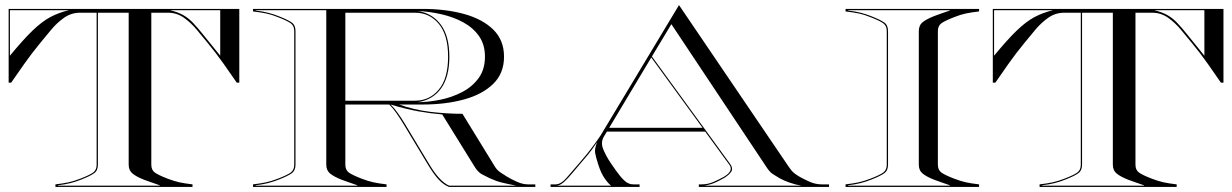

<svg xmlns="http://www.w3.org/2000/svg" viewBox="-20 -735 4845 755"><path d="M198 -10Q228.5 -13.5 250 -18.2Q271.5 -23 296 -32.5Q333.5 -47 346.8 -57Q360 -67 360 -87.5V-685H295Q260.5 -685 232.5 -665.5Q204.5 -646 181.2 -618Q158 -590 137 -564.5Q104.5 -525 75.2 -483.5Q46 -442 24 -410H14V-700H921V-410H911Q889 -442 859.8 -483.5Q830.5 -525 798 -564.5Q777 -590 753.8 -618Q730.5 -646 702.8 -665.5Q675 -685 640 -685H575V-87.5Q575 -67 588.2 -57Q601.5 -47 639 -32.5Q663.5 -23 685 -18.2Q706.5 -13.5 737 -10V0H198ZM648.5 -695Q679 -687.5 699.5 -676.2Q720 -665 738.8 -645.5Q757.5 -626 782.2 -594.8Q807 -563.5 846 -516V-695ZM251.5 -695H19V-516Q71 -579 107.8 -614.5Q144.5 -650 177.8 -667.8Q211 -685.5 251.5 -695ZM208 -6.5V-5H608V-6.5Q588.5 -13.5 575 -18Q561.5 -22.5 547 -28Q517.5 -39.5 501.8 -52Q486 -64.5 486 -87.5V-685H365V-87.5Q365 -64.5 350.2 -53.8Q335.5 -43 298.5 -28.5Q277 -20 256 -14.8Q235 -9.5 208 -6.5Z M1500 -10V0H975V-10Q1005.5 -13.5 1027 -18.2Q1048.5 -23 1073 -32.5Q1110.5 -47 1123.8 -57Q1137 -67 1137 -87.5V-612.5Q1137 -633 1123.8 -643Q1110.5 -653 1073 -667.5Q1048.5 -677.5 1027 -682Q1005.5 -686.5 975 -690V-700H1642Q1732.5 -700 1805 -680Q1877.5 -660 1919.8 -618.5Q1962 -577 1962 -512Q1962 -447 1919.8 -405.5Q1877.5 -364 1805 -344Q1732.5 -324 1642 -324H1549.5Q1608 -303 1672 -295.2Q1736 -287.5 1798.5 -287.5L1926 -80Q1934.5 -66 1947.8 -57Q1961 -48 1975 -39.5Q1991 -30 2013.5 -20Q2036 -10 2056 -10H2085V0H1745Q1724.5 -8.5 1706 -27.8Q1687.5 -47 1663.5 -86.5L1565 -250Q1552.5 -270.5 1538.8 -290.2Q1525 -310 1510.5 -324H1338V-87.5Q1338 -67 1351.2 -57Q1364.5 -47 1402 -32.5Q1426.5 -23 1448 -18.2Q1469.5 -13.5 1500 -10ZM1887 -512Q1887 -559.5 1863.8 -592.8Q1840.5 -626 1802 -647Q1763.5 -668 1716.5 -678.8Q1669.5 -689.5 1622 -692Q1680 -683 1713.5 -638Q1747 -593 1747 -512Q1747 -432 1714.2 -387Q1681.5 -342 1622 -333Q1666 -333.5 1712.2 -343Q1758.5 -352.5 1798.2 -373.5Q1838 -394.5 1862.5 -428.5Q1887 -462.5 1887 -512ZM1338 -685V-339H1612Q1669 -339 1705.5 -382.8Q1742 -426.5 1742 -512Q1742 -597.5 1705.5 -641.2Q1669 -685 1612 -685ZM1516 -324Q1530.5 -310 1544.5 -290.2Q1558.5 -270.5 1571 -250L1669.5 -86.5Q1708.5 -21.5 1746 -5H2010Q1973.5 -12 1951.8 -17.5Q1930 -23 1905 -34.5Q1890 -41.5 1874.8 -49.8Q1859.5 -58 1846 -80L1719 -285Q1675 -288.5 1625.2 -297.2Q1575.5 -306 1516 -324ZM1385 -6.5Q1365.5 -13.5 1352 -18Q1338.5 -22.5 1324 -28Q1294.5 -39.5 1278.8 -52Q1263 -64.5 1263 -87.5V-695H985V-693.5Q1012 -690.5 1033 -685.2Q1054 -680 1075.5 -671.5Q1112.5 -657 1127.2 -646.5Q1142 -636 1142 -612.5V-87.5Q1142 -64.5 1127.2 -53.8Q1112.5 -43 1075.5 -28.5Q1054 -20 1033 -14.8Q1012 -9.5 985 -6.5V-5H1385Z M2145 -10H2165Q2186 -10 2209.8 -38Q2233.5 -66 2261.5 -98Q2289.5 -130 2311.5 -159.8Q2333.5 -189.5 2341.5 -202L2650 -715L3081 -80Q3092 -63.5 3101.5 -55.5Q3111 -47.5 3125 -39.5Q3141 -30.5 3164 -20.2Q3187 -10 3211 -10H3240V0H2728V-10H2740Q2764 -10 2787 -20.2Q2810 -30.5 2826 -39.5Q2865.5 -62.5 2848.5 -86.5L2753 -217.5H2366.5L2355 -198.5Q2341 -175.5 2352 -148.5Q2363 -121.5 2381.5 -94Q2402 -63.5 2417.2 -44.5Q2432.5 -25.5 2445.5 -17Q2449.5 -14.5 2455.8 -12.2Q2462 -10 2473 -10H2495V0H2145ZM2620 -640 2543.5 -513 2851 -90.5Q2864 -72.5 2855 -59.2Q2846 -46 2825.5 -34Q2809.5 -25 2791.8 -17Q2774 -9 2750 -5H3131Q3107 -9 3084 -17.2Q3061 -25.5 3045 -34.5Q3031 -42.5 3019 -50.5Q3007 -58.5 2996 -75ZM2375.5 -232.5H2742.5L2541 -509ZM2328 -176Q2320 -164.5 2307.8 -147.2Q2295.5 -130 2267.5 -98Q2249 -76.5 2231.2 -55Q2213.5 -33.5 2197.5 -19.2Q2181.5 -5 2167.5 -5H2383Q2372 -13 2357.5 -33.8Q2343 -54.5 2332 -89.5Q2323 -118 2320.2 -133.8Q2317.5 -149.5 2328 -176Z M3305 -690V-700H3830V-690Q3799.5 -686.5 3778 -682Q3756.5 -677.5 3732 -667.5Q3694.5 -653 3681.2 -643Q3668 -633 3668 -612.5V-87.5Q3668 -67 3681.2 -57Q3694.5 -47 3732 -32.5Q3756.5 -23 3778 -18.2Q3799.5 -13.5 3830 -10V0H3305V-10Q3335.5 -13.5 3357 -18.2Q3378.5 -23 3403 -32.5Q3440.5 -47 3453.8 -57Q3467 -67 3467 -87.5V-612.5Q3467 -633 3453.8 -643Q3440.5 -653 3403 -667.5Q3378.5 -677.5 3357 -682Q3335.5 -686.5 3305 -690ZM3315 -6.5V-5H3715V-6.5Q3695.5 -13.5 3682 -18Q3668.5 -22.5 3654 -28Q3624.5 -39.5 3608.8 -52Q3593 -64.5 3593 -87.5V-612.5Q3593 -636 3608.8 -648.2Q3624.5 -660.5 3654 -672Q3668.5 -677.5 3682 -682.2Q3695.5 -687 3715 -693.5V-695H3315V-693.5Q3342 -690.5 3363 -685.2Q3384 -680 3405.5 -671.5Q3442.5 -657 3457.2 -646.5Q3472 -636 3472 -612.5V-87.5Q3472 -64.5 3457.2 -53.8Q3442.5 -43 3405.5 -28.5Q3384 -20 3363 -14.8Q3342 -9.5 3315 -6.5Z M4068 -10Q4098.5 -13.5 4120 -18.2Q4141.5 -23 4166 -32.5Q4203.5 -47 4216.8 -57Q4230 -67 4230 -87.5V-685H4165Q4130.5 -685 4102.5 -665.5Q4074.5 -646 4051.2 -618Q4028 -590 4007 -564.5Q3974.5 -525 3945.2 -483.5Q3916 -442 3894 -410H3884V-700H4791V-410H4781Q4759 -442 4729.8 -483.5Q4700.5 -525 4668 -564.5Q4647 -590 4623.8 -618Q4600.5 -646 4572.8 -665.5Q4545 -685 4510 -685H4445V-87.5Q4445 -67 4458.2 -57Q4471.5 -47 4509 -32.5Q4533.5 -23 4555 -18.2Q4576.5 -13.5 4607 -10V0H4068ZM4518.5 -695Q4549 -687.5 4569.5 -676.2Q4590 -665 4608.8 -645.5Q4627.5 -626 4652.2 -594.8Q4677 -563.5 4716 -516V-695ZM4121.5 -695H3889V-516Q3941 -579 3977.8 -614.5Q4014.5 -650 4047.8 -667.8Q4081 -685.5 4121.5 -695ZM4078 -6.5V-5H4478V-6.5Q4458.5 -13.5 4445 -18Q4431.5 -22.5 4417 -28Q4387.5 -39.5 4371.8 -52Q4356 -64.5 4356 -87.5V-685H4235V-87.5Q4235 -64.5 4220.2 -53.8Q4205.5 -43 4168.5 -28.5Q4147 -20 4126 -14.8Q4105 -9.5 4078 -6.5Z"/></svg>

Font: Engraving Unshaded CC
Style: Bold
Weight: 700
Designer: indestructible type*
Foundry: Cowboy Collective
Version: Version 1.000